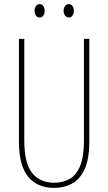

<svg xmlns="http://www.w3.org/2000/svg" viewBox="-20 -903 526 933"><path d="M414 -217Q414 -130 391 -80.5Q368 -31 329.5 -10.5Q291 10 243 10Q161 10 116.5 -44.5Q72 -99 72 -217V-714H98V-221Q98 -109 136.5 -62Q175 -15 243 -15Q286 -15 318.5 -33.5Q351 -52 369.5 -97Q388 -142 388 -221V-714H414ZM148 -850Q148 -863 154.5 -873Q161 -883 173 -883Q184 -883 190.5 -873.5Q197 -864 197 -850Q197 -836 190.5 -827Q184 -818 173 -818Q161 -818 154.5 -827.5Q148 -837 148 -850ZM289 -851Q289 -864 296 -873.5Q303 -883 314 -883Q325 -883 332 -874Q339 -865 339 -851Q339 -837 332 -827.5Q325 -818 314 -818Q303 -818 296 -828Q289 -838 289 -851Z"/></svg>

Font: Noto Sans Khmer ExtraCondensed Thin
Style: Regular
Weight: 250
Width: 2
Designer: Danh Hong and the Monotype Design Team
Foundry: Monotype Imaging Inc.
Version: Version 2.004